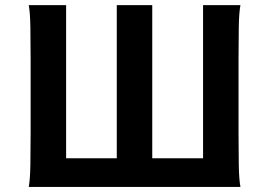

<svg xmlns="http://www.w3.org/2000/svg" viewBox="-20 -733 1068 753"><path d="M922.9 0H92.8Q98.1 -29.3 99.1 -84.7Q100.1 -140.1 100.1 -212.4V-500.5Q100.1 -572.8 99.1 -628.2Q98.1 -683.6 92.8 -712.9H239.3V-112.3H438V-712.9H577.1V-112.3H776.4V-712.9H922.9Q917.5 -683.6 916.5 -628.2Q915.5 -572.8 915.5 -500.5V-212.4Q915.5 -140.1 916.5 -84.7Q917.5 -29.3 922.9 0Z"/></svg>

Font: Andika
Style: Bold
Weight: 700
Designer: Victor Gaultney, Annie Olsen, Julie Remington, Don Collingsworth, Eric Hays, Becca Hirsbrunner
Foundry: SIL International
Version: Version 6.101